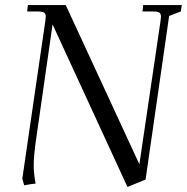

<svg xmlns="http://www.w3.org/2000/svg" viewBox="-20 -722 736 756"><path d="M67.9 -19 158.2 -637.2Q160.2 -650.9 160.2 -655.8Q160.2 -668.5 153.3 -672.6Q146.5 -676.8 127.9 -676.8H86.9L89.8 -702.1H238.8L528.8 -75.2L611.8 -637.2Q613.8 -650.9 613.8 -655.8Q613.8 -668.5 607.2 -672.6Q600.6 -676.8 582 -676.8H541L543.9 -702.1H695.8L691.9 -676.8L646 -659.2L553.2 -15.1L481.9 14.2L187 -626L118.2 -146Q112.8 -103.5 112.8 -68.8Q112.8 -40 120.1 1Q100.1 2.4 75.2 7.8Z"/></svg>

Font: Dihjauti
Style: Italic
Weight: 400
Italic angle: -9°
Designer: T. Christopher White
Version: Version 3.0.0